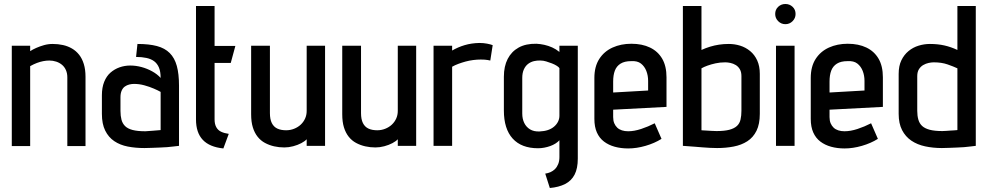

<svg xmlns="http://www.w3.org/2000/svg" viewBox="-20 -730 4948 961"><path d="M317 -343V1H408V-346Q408 -382 399.5 -409.5Q391 -437 376 -456Q361 -475 340.5 -487Q320 -499 295.5 -504.5Q271 -510 244 -510Q221 -510 200 -504Q179 -498 161 -490Q143 -482 131 -474V-501H39V1H131V-399Q149 -409 165 -415Q181 -421 196.5 -424Q212 -427 227 -427Q245 -427 261.5 -421.5Q278 -416 290.5 -405.5Q303 -395 310 -379Q317 -363 317 -343Z M784 -340Q767 -359 741.5 -373Q716 -387 688 -394.5Q660 -402 632 -402Q604 -402 578.5 -393Q553 -384 533 -366.5Q513 -349 501.5 -320.5Q490 -292 490 -253V-160Q490 -110 506.5 -76.5Q523 -43 552 -23.5Q581 -4 619.5 3.5Q658 11 703 11Q721 11 740.5 10Q760 9 779.5 8.5Q799 8 817 6.5Q835 5 850 3Q865 1 876 0V-301Q876 -360 865 -400Q854 -440 829.5 -464.5Q805 -489 765.5 -499.5Q726 -510 668 -510L661 -445Q690 -445 713 -440Q736 -435 751.5 -423.5Q767 -412 775.5 -392Q784 -372 784 -340ZM784 -270V-79Q784 -79 779.5 -78.5Q775 -78 767 -77.5Q759 -77 749 -76Q739 -75 728.5 -74.5Q718 -74 708 -73Q668 -73 643.5 -79.5Q619 -86 606 -99Q593 -112 588 -131Q583 -150 583 -175V-243Q583 -263 589 -276.5Q595 -290 605 -297Q615 -304 627 -307Q639 -310 651 -310Q677 -310 702.5 -303Q728 -296 750 -286.5Q772 -277 784 -270Z M1054 -132V-415H1135L1158 -500H1054V-700H961V-132Q961 -66 995 -30Q1029 6 1098 13L1125 -60Q1103 -63 1087 -70.5Q1071 -78 1062.5 -93.5Q1054 -109 1054 -132Z M1515 -33V0H1607V-501H1515V-175Q1515 -154 1507 -136.5Q1499 -119 1485 -106Q1471 -93 1452 -85.5Q1433 -78 1412 -78Q1386 -78 1368 -86.5Q1350 -95 1340.5 -114Q1331 -133 1331 -164V-501H1237V-158Q1237 -120 1245.5 -92.5Q1254 -65 1269.5 -45.5Q1285 -26 1306.5 -14.5Q1328 -3 1352.5 2.5Q1377 8 1403 8Q1425 8 1447.5 2Q1470 -4 1488 -13.5Q1506 -23 1515 -33Z M1971 -33V0H2063V-501H1971V-175Q1971 -154 1963 -136.5Q1955 -119 1941 -106Q1927 -93 1908 -85.5Q1889 -78 1868 -78Q1842 -78 1824 -86.5Q1806 -95 1796.5 -114Q1787 -133 1787 -164V-501H1693V-158Q1693 -120 1701.5 -92.5Q1710 -65 1725.5 -45.5Q1741 -26 1762.5 -14.5Q1784 -3 1808.5 2.5Q1833 8 1859 8Q1881 8 1903.5 2Q1926 -4 1944 -13.5Q1962 -23 1971 -33Z M2434 -427 2446 -504Q2436 -508 2418 -511.5Q2400 -515 2379 -515Q2339 -514 2305.5 -504Q2272 -494 2243 -477V-501H2150V0H2243V-396Q2257 -404 2274.5 -410.5Q2292 -417 2310.5 -422Q2329 -427 2348.5 -429.5Q2368 -432 2386 -432Q2409 -432 2421.5 -429.5Q2434 -427 2434 -427Z M2872 64V-501H2780V-470Q2763 -484 2744 -492.5Q2725 -501 2705 -505.5Q2685 -510 2665 -511Q2612 -512 2576 -492Q2540 -472 2521 -435Q2502 -398 2502 -346V-177Q2502 -85 2546 -36.5Q2590 12 2673 12Q2689 12 2704.5 9Q2720 6 2734 1Q2748 -4 2760 -11.5Q2772 -19 2780 -28V56Q2780 76 2774 91Q2768 106 2758 116Q2748 126 2735.5 131.5Q2723 137 2709 139L2732 211Q2777 207 2808.5 191Q2840 175 2856 144Q2872 113 2872 64ZM2780 -389V-151Q2780 -135 2773 -121Q2766 -107 2753 -96Q2740 -85 2722 -79Q2704 -73 2680 -72Q2652 -71 2633 -82.5Q2614 -94 2604 -114.5Q2594 -135 2594 -162V-340Q2594 -365 2602 -382.5Q2610 -400 2623 -410Q2636 -420 2652.5 -424Q2669 -428 2686 -427Q2699 -427 2714 -422.5Q2729 -418 2743 -412.5Q2757 -407 2767 -400.5Q2777 -394 2780 -389Z M3049 -144V-181L3316 -195V-343Q3316 -399 3294.5 -436Q3273 -473 3233.5 -492Q3194 -511 3140 -511Q3088 -511 3046 -492Q3004 -473 2979.5 -435Q2955 -397 2955 -340V-135Q2955 -95 2967.5 -67Q2980 -39 3003 -21.5Q3026 -4 3057 4.5Q3088 13 3124 13Q3166 13 3211 0Q3256 -13 3291 -35L3257 -113Q3224 -96 3189 -84.5Q3154 -73 3124 -73Q3107 -73 3093 -77.5Q3079 -82 3069.5 -91Q3060 -100 3054.5 -113Q3049 -126 3049 -144ZM3224 -325V-277L3049 -267V-322Q3049 -354 3057.5 -376.5Q3066 -399 3086 -411.5Q3106 -424 3139 -424Q3170 -426 3188 -412Q3206 -398 3215 -375Q3224 -352 3224 -325Z M3491 -480V-700H3398V0Q3410 1 3425.5 2Q3441 3 3459 4.5Q3477 6 3496 7.5Q3515 9 3533.5 10Q3552 11 3569 11Q3613 11 3652 3.5Q3691 -4 3720.5 -23Q3750 -42 3766.5 -75.5Q3783 -109 3783 -160V-360Q3783 -399 3770 -427.5Q3757 -456 3734.5 -474.5Q3712 -493 3684.5 -501.5Q3657 -510 3628 -510Q3602 -510 3579 -506.5Q3556 -503 3534.5 -496.5Q3513 -490 3491 -480ZM3491 -78V-388Q3503 -395 3521 -401.5Q3539 -408 3561.5 -413Q3584 -418 3610 -418Q3622 -418 3636 -415Q3650 -412 3662.5 -404.5Q3675 -397 3683 -383.5Q3691 -370 3691 -349V-175Q3691 -151 3686.5 -131.5Q3682 -112 3668.5 -99.5Q3655 -87 3630.5 -80.5Q3606 -74 3566 -74Q3554 -74 3540.5 -75Q3527 -76 3516 -76.5Q3505 -77 3498 -77.5Q3491 -78 3491 -78Z M3864 0H3957V-501H3864ZM3911 -710Q3890 -710 3875 -696Q3860 -682 3860 -660Q3860 -639 3875 -624Q3890 -609 3911 -609Q3932 -609 3947 -624Q3962 -639 3962 -660Q3962 -682 3947 -696Q3932 -710 3911 -710Z M4132 -144V-181L4399 -195V-343Q4399 -399 4377.5 -436Q4356 -473 4316.5 -492Q4277 -511 4223 -511Q4171 -511 4129 -492Q4087 -473 4062.5 -435Q4038 -397 4038 -340V-135Q4038 -95 4050.5 -67Q4063 -39 4086 -21.5Q4109 -4 4140 4.5Q4171 13 4207 13Q4249 13 4294 0Q4339 -13 4374 -35L4340 -113Q4307 -96 4272 -84.5Q4237 -73 4207 -73Q4190 -73 4176 -77.5Q4162 -82 4152.5 -91Q4143 -100 4137.5 -113Q4132 -126 4132 -144ZM4307 -325V-277L4132 -267V-322Q4132 -354 4140.5 -376.5Q4149 -399 4169 -411.5Q4189 -424 4222 -424Q4253 -426 4271 -412Q4289 -398 4298 -375Q4307 -352 4307 -325Z M4864 0V-700H4772V-480Q4740 -495 4707 -502.5Q4674 -510 4634 -510Q4606 -510 4578 -501.5Q4550 -493 4527.5 -474.5Q4505 -456 4491.5 -428Q4478 -400 4478 -360V-160Q4478 -112 4495 -79Q4512 -46 4541.5 -26Q4571 -6 4610.5 2.5Q4650 11 4694 11Q4712 11 4731 10Q4750 9 4769 8.5Q4788 8 4806 6.5Q4824 5 4839 3Q4854 1 4864 0ZM4772 -388V-79Q4772 -79 4767.5 -78.5Q4763 -78 4755.5 -77.5Q4748 -77 4738 -76.5Q4728 -76 4717.5 -75Q4707 -74 4697 -74Q4658 -74 4633.5 -80.5Q4609 -87 4595.5 -99.5Q4582 -112 4576.5 -131.5Q4571 -151 4571 -175V-349Q4571 -370 4579.5 -383.5Q4588 -397 4601 -404.5Q4614 -412 4628 -415Q4642 -418 4654 -418Q4693 -418 4723 -407.5Q4753 -397 4772 -388Z"/></svg>

Font: Advent Pro SemiBold
Style: Regular
Weight: 600
Designer: VivaRado, Andreas Kalpakidis
Foundry: VivaRado, Andreas Kalpakidis
Version: Version 3.000